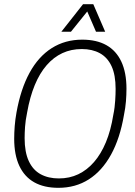

<svg xmlns="http://www.w3.org/2000/svg" viewBox="-20 -888 646 920"><path d="M260 12Q191 12 144 -14.5Q97 -41 72.5 -93.5Q48 -146 48 -223Q48 -252 50.5 -284Q53 -316 59 -349Q79 -461 121.5 -539Q164 -617 228 -657.5Q292 -698 374 -698Q443 -698 490 -671.5Q537 -645 561.5 -592.5Q586 -540 586 -463Q586 -434 583.5 -402.5Q581 -371 574 -337Q555 -225 512 -147Q469 -69 405.5 -28.5Q342 12 260 12ZM262 -33Q313 -33 355 -53Q397 -73 430.5 -111.5Q464 -150 487.5 -206.5Q511 -263 523 -338Q527 -357 529 -374Q531 -391 532 -406.5Q533 -422 533.5 -435.5Q534 -449 534 -462Q534 -529 514.5 -571Q495 -613 458.5 -633Q422 -653 372 -653Q321 -653 279 -633.5Q237 -614 203.5 -575.5Q170 -537 146.5 -480Q123 -423 110 -349Q106 -330 103.5 -312.5Q101 -295 100 -280Q99 -265 98.5 -252Q98 -239 98 -226Q98 -159 118 -116Q138 -73 175 -53Q212 -33 262 -33ZM274 -736 378 -868H427L484 -736H440L389 -854H415L320 -736Z"/></svg>

Font: Archivo Condensed Thin
Style: Italic
Weight: 250
Width: 3
Italic angle: -10°
Designer: Hector Gatti
Foundry: Omnibus-Type
Version: Version 2.001